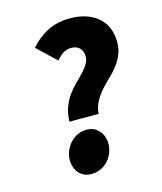

<svg xmlns="http://www.w3.org/2000/svg" viewBox="-130 -767 732 865"><g transform="rotate(-20 236.0 -335.0)"><path d="M146 -244Q151 -283 165 -311.5Q179 -340 198 -361.5Q217 -383 238 -400Q259 -417 276 -432.5Q293 -448 304.5 -464.5Q316 -481 316 -502Q316 -526 301 -540Q286 -554 260 -554Q243 -554 227.5 -546Q212 -538 194 -520L114 -610Q189 -682 280 -682Q323 -682 358 -671.5Q393 -661 418.5 -641Q444 -621 458 -592Q472 -563 472 -526Q472 -487 459.5 -459.5Q447 -432 427.5 -410Q408 -388 385 -370Q362 -352 341 -332Q320 -312 303.5 -288Q287 -264 282 -232ZM168 12Q132 12 110 -11Q88 -34 88 -72Q88 -92 96 -112Q104 -132 118.5 -148Q133 -164 153 -174Q173 -184 198 -184Q234 -184 256 -160Q278 -136 278 -100Q278 -79 270 -59Q262 -39 247.5 -23Q233 -7 213 2.5Q193 12 168 12Z"/></g></svg>

Font: mr_Source Sans Pro
Style: Italic
Weight: 900
Italic angle: -11°
Designer: Paul D. Hunt
Foundry: Adobe Systems Incorporated
Version: Version 1.076;July 10, 2024;FontCreator 11.5.0.2430 64-bit